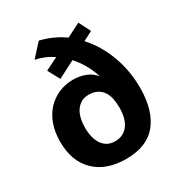

<svg xmlns="http://www.w3.org/2000/svg" viewBox="-179 -862 925 995"><g transform="rotate(-30 283.5 -365.0)"><path d="M160 -587 236 -625Q211 -642 185 -652.5Q159 -663 132 -669L200 -744Q277 -726 342 -680L424 -722L460 -652L404 -623Q465 -556 499 -464.5Q533 -373 533 -270Q533 -135 472.5 -60.5Q412 14 288 14Q169 14 101.5 -51.5Q34 -117 34 -235Q34 -290 50 -335.5Q66 -381 95.5 -413Q125 -445 165 -462.5Q205 -480 253 -480Q291 -480 325 -467Q359 -454 382 -425Q368 -469 347.5 -504.5Q327 -540 301 -569L198 -516ZM182 -233Q182 -203 188 -178Q194 -153 206.5 -134Q219 -115 238 -104.5Q257 -94 283 -94Q310 -94 330 -104.5Q350 -115 363 -133.5Q376 -152 382.5 -177.5Q389 -203 389 -232Q389 -262 384 -287.5Q379 -313 366.5 -331.5Q354 -350 333.5 -361Q313 -372 283 -372Q257 -372 238 -361Q219 -350 206.5 -331.5Q194 -313 188 -287.5Q182 -262 182 -233Z"/></g></svg>

Font: Post Grotesk Bold
Style: Bold
Weight: 700
Version: Version 1.0